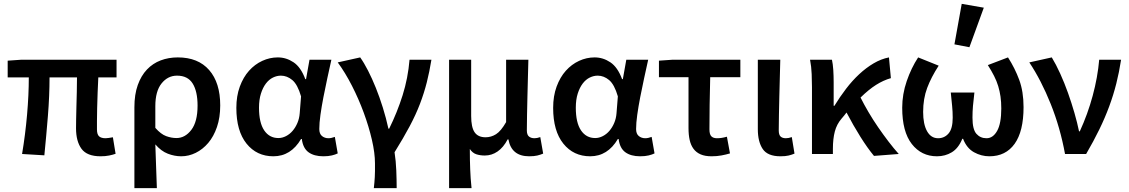

<svg xmlns="http://www.w3.org/2000/svg" viewBox="-20 -802 5878 1000"><path d="M504 12Q433 12 404.5 -27Q376 -66 376 -134Q376 -149 376.5 -179Q377 -209 378 -246Q379 -283 380 -323Q381 -363 381 -399H238Q238 -303 229.5 -198Q221 -93 211 7L95 0Q112 -102 121 -205Q130 -308 130 -399H20V-486L92 -491H587V-399H492Q490 -362 488.5 -320Q487 -278 486 -239.5Q485 -201 485 -171Q485 -141 485 -128Q485 -102 496 -92Q507 -82 530 -82Q537 -82 546 -83.5Q555 -85 568 -87L582 -1Q568 4 548.5 8Q529 12 504 12Z M680 178V-243Q680 -310 697.5 -359Q715 -408 745.5 -440Q776 -472 817 -487.5Q858 -503 906 -503Q1012 -503 1069.5 -437Q1127 -371 1127 -253Q1127 -190 1110 -140.5Q1093 -91 1064.5 -57.5Q1036 -24 999.5 -6Q963 12 924 12Q889 12 854 -1.5Q819 -15 789 -50Q791 12 793 65Q795 118 797 178ZM899 -83Q944 -83 976.5 -125.5Q1009 -168 1009 -252Q1009 -326 983.5 -367Q958 -408 902 -408Q854 -408 821.5 -367.5Q789 -327 789 -249V-136Q818 -103 845.5 -93Q873 -83 899 -83Z M1404 12Q1317 12 1264 -54Q1211 -120 1211 -240Q1211 -302 1229 -351Q1247 -400 1277 -433.5Q1307 -467 1346 -485Q1385 -503 1427 -503Q1471 -503 1509 -477.5Q1547 -452 1570 -390H1574L1592 -491H1706Q1696 -446 1685 -395.5Q1674 -345 1664.5 -296Q1655 -247 1649 -204Q1643 -161 1643 -130Q1643 -105 1657 -93.5Q1671 -82 1691 -82Q1705 -82 1724 -89L1739 -3Q1727 3 1708.5 7.5Q1690 12 1664 12Q1616 12 1587 -9Q1558 -30 1552 -78H1548Q1495 12 1404 12ZM1430 -83Q1450 -83 1469.5 -93Q1489 -103 1504 -120.5Q1519 -138 1529 -161.5Q1539 -185 1541 -212L1548 -300Q1530 -362 1502.5 -385Q1475 -408 1443 -408Q1422 -408 1401.5 -398Q1381 -388 1365 -367Q1349 -346 1339 -314.5Q1329 -283 1329 -241Q1329 -163 1356 -123Q1383 -83 1430 -83Z M1927 178Q1929 162 1930 148.5Q1931 135 1932 120.5Q1933 106 1933 89Q1933 72 1933 49Q1933 -5 1917 -74Q1901 -143 1874.5 -215Q1848 -287 1813 -355.5Q1778 -424 1739 -477L1856 -503Q1876 -475 1897 -434Q1918 -393 1937.5 -344.5Q1957 -296 1974 -241.5Q1991 -187 2003 -132H2007Q2049 -217 2077 -306Q2105 -395 2113 -491H2227Q2217 -429 2203 -373.5Q2189 -318 2167.5 -261.5Q2146 -205 2113.5 -144Q2081 -83 2035 -9Q2042 36 2044 86Q2046 136 2046 178Z M2319 178V-491H2434V-198Q2434 -139 2452 -113Q2470 -87 2509 -87Q2538 -87 2563.5 -103Q2589 -119 2616 -166V-491H2732Q2731 -445 2729.5 -395.5Q2728 -346 2727 -298Q2726 -250 2725 -205Q2724 -160 2724 -123Q2724 -100 2735 -91Q2746 -82 2764 -82Q2770 -82 2778 -83.5Q2786 -85 2794 -88L2809 -2Q2795 4 2778.5 8Q2762 12 2736 12Q2644 12 2628 -76H2624Q2602 -34 2571.5 -13Q2541 8 2505 8Q2481 8 2461 1.5Q2441 -5 2427 -26Q2427 6 2427.5 31.5Q2428 57 2429 80.5Q2430 104 2431.5 127.5Q2433 151 2436 178Z M3054 12Q2967 12 2914 -54Q2861 -120 2861 -240Q2861 -302 2879 -351Q2897 -400 2927 -433.5Q2957 -467 2996 -485Q3035 -503 3077 -503Q3121 -503 3159 -477.5Q3197 -452 3220 -390H3224L3242 -491H3356Q3346 -446 3335 -395.5Q3324 -345 3314.5 -296Q3305 -247 3299 -204Q3293 -161 3293 -130Q3293 -105 3307 -93.5Q3321 -82 3341 -82Q3355 -82 3374 -89L3389 -3Q3377 3 3358.5 7.5Q3340 12 3314 12Q3266 12 3237 -9Q3208 -30 3202 -78H3198Q3145 12 3054 12ZM3080 -83Q3100 -83 3119.5 -93Q3139 -103 3154 -120.5Q3169 -138 3179 -161.5Q3189 -185 3191 -212L3198 -300Q3180 -362 3152.5 -385Q3125 -408 3093 -408Q3072 -408 3051.5 -398Q3031 -388 3015 -367Q2999 -346 2989 -314.5Q2979 -283 2979 -241Q2979 -163 3006 -123Q3033 -83 3080 -83Z M3686 12Q3652 12 3629 2Q3606 -8 3592 -27Q3578 -46 3572 -73Q3566 -100 3566 -134V-400H3412V-486L3484 -491H3836V-400H3679Q3677 -326 3676 -256.5Q3675 -187 3675 -128Q3675 -102 3685 -92Q3695 -82 3714 -82Q3727 -82 3739.5 -84Q3752 -86 3766 -90L3782 -3Q3762 3 3738 7.5Q3714 12 3686 12Z M4045 12Q3978 12 3952.5 -26Q3927 -64 3927 -129V-491H4044Q4043 -445 4041.5 -395.5Q4040 -346 4039 -298Q4038 -250 4037 -205Q4036 -160 4036 -123Q4036 -100 4045.5 -91Q4055 -82 4073 -82Q4087 -82 4104 -88L4118 -2Q4104 4 4087.5 8Q4071 12 4045 12Z M4532 10Q4498 -31 4461 -90Q4424 -149 4389 -216Q4383 -208 4376.5 -200Q4370 -192 4363 -184Q4338 -155 4328 -117Q4318 -79 4318 -27V0H4209V-348Q4209 -377 4207.5 -416Q4206 -455 4199 -491H4313Q4318 -469 4320 -438Q4322 -407 4322 -373V-251H4326Q4354 -297 4386.5 -339.5Q4419 -382 4455 -415.5Q4491 -449 4530 -472Q4569 -495 4610 -503L4620 -395Q4581 -384 4543 -360Q4505 -336 4462 -294Q4480 -258 4503.5 -218Q4527 -178 4553.5 -139.5Q4580 -101 4607.5 -65Q4635 -29 4661 0Z M4860 12Q4779 12 4729 -52Q4679 -116 4679 -241Q4679 -311 4702.5 -379.5Q4726 -448 4762 -503L4869 -460Q4830 -400 4809 -344Q4788 -288 4788 -219Q4788 -155 4808.5 -118.5Q4829 -82 4866 -82Q4899 -82 4920.5 -107Q4942 -132 4942 -189Q4942 -221 4939 -250Q4936 -279 4932 -320H5055Q5050 -279 5047.5 -250Q5045 -221 5045 -189Q5045 -128 5065.5 -105Q5086 -82 5118 -82Q5152 -82 5173.5 -120.5Q5195 -159 5195 -237Q5195 -271 5191 -299Q5187 -327 5179 -353.5Q5171 -380 5157.5 -406.5Q5144 -433 5125 -463L5230 -503Q5266 -447 5288.5 -386Q5311 -325 5311 -244Q5311 -118 5264.5 -53Q5218 12 5133 12Q5091 12 5053 -9Q5015 -30 4996 -79H4992Q4972 -30 4937.5 -9Q4903 12 4860 12ZM4951 -571 4989 -782 5104 -762 5029 -556Z M5527 0Q5502 -137 5452.5 -260.5Q5403 -384 5341 -477L5458 -503Q5480 -467 5502 -418.5Q5524 -370 5542.5 -318Q5561 -266 5576 -214Q5591 -162 5600 -118H5604Q5645 -207 5671 -303Q5697 -399 5705 -491H5819Q5809 -426 5794 -366.5Q5779 -307 5757 -247.5Q5735 -188 5705.5 -127.5Q5676 -67 5637 0Z"/></svg>

Font: Processing Sans Pro Semibold
Style: Regular
Weight: 600
Designer: Paul D. Hunt
Foundry: Adobe Systems Incorporated
Version: Version 2.020;PS 2.000;hotconv 1.0.86;makeotf.lib2.5.63406